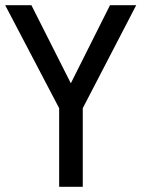

<svg xmlns="http://www.w3.org/2000/svg" viewBox="-21 -720 558 740"><path d="M504 -700 298 -303V0H207V-303L-1 -700H100L252 -399L403 -700Z"/></svg>

Font: Cabin Condensed
Style: Regular
Weight: 400
Width: 3
Designer: Pablo Impallari
Foundry: Pablo Impallari. http://www.impallari.com Igino Marini. http://www.ikern.com
Version: Version 2.200